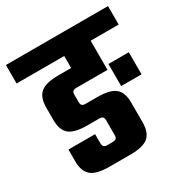

<svg xmlns="http://www.w3.org/2000/svg" viewBox="-170 -755 837 873"><g transform="rotate(-30 248.0 -318.0)"><path d="M-20 -636H516V-539H369V-386H207Q193 -386 187.5 -381Q182 -376 182 -363V-326Q182 -312 187.5 -307Q193 -302 207 -302H267Q334 -302 361 -279Q388 -256 388 -204V-99Q388 -47 361 -23.5Q334 0 267 0H156Q89 0 61.5 -23.5Q34 -47 34 -99V-161H174V-113Q174 -90 195 -90H223Q238 -90 243.5 -95Q249 -100 249 -113V-189Q249 -203 243.5 -208Q238 -213 223 -213H164Q96 -213 69 -236Q42 -259 42 -311V-377Q42 -429 69 -452.5Q96 -476 164 -476H230V-539H-20ZM386 -291V-407H493V-291Z"/></g></svg>

Font: Teko SemiBold
Style: Regular
Weight: 600
Designer: Manushi Parikh, Jonny Pinhorn
Foundry: Indian Type Foundry
Version: Version 1.106;PS 1.0;hotconv 1.0.78;makeotf.lib2.5.61930; tt